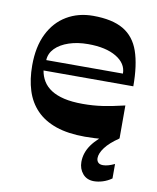

<svg xmlns="http://www.w3.org/2000/svg" viewBox="-80 -566 671 820"><g transform="rotate(10 256.0 -156.5)"><path d="M312.4 10.6Q238.8 10.6 186.7 -7.3Q134.7 -25.3 101.7 -59.3Q68.6 -93.3 53.3 -141.6Q37.9 -190 37.9 -250.7Q37.9 -331.6 65.9 -388.1Q93.9 -444.7 143.9 -474.3Q193.9 -504 258 -504Q341 -504 389.4 -475.7Q437.7 -447.4 458.2 -388.4Q478.7 -329.4 478.7 -237.3H89.4Q93.4 -212.4 105.9 -191.8Q118.4 -171.2 141.1 -156.4Q163.8 -141.7 197.7 -133.7Q231.7 -125.8 279 -125.8Q323.7 -125.8 364.9 -131.9Q406.1 -138.1 459.5 -150.8V-9Q424.5 1.3 391.5 6Q358.5 10.6 312.4 10.6ZM425.6 -283Q425.6 -326.9 380.3 -354.1Q335 -381.3 258 -381.3Q212 -381.3 174.9 -368.9Q137.7 -356.4 116 -334.3Q94.4 -312.2 93.1 -283ZM383 191.1Q352 191.1 334.1 169.9Q316.3 148.7 316.3 119Q316.3 79.3 341.3 44.1Q366.4 8.9 422.7 -31.1L459.5 -7.7Q419.1 19.6 400.3 45.1Q381.4 70.6 381.4 91Q381.4 102.3 388.1 109.6Q394.8 116.9 409.4 116.9Q420.4 116.9 433.3 113.1Q446.1 109.3 459.5 102.9V165.7Q440.8 178.8 420.9 184.9Q401 191.1 383 191.1Z"/></g></svg>

Font: Ojuju ExtraLight
Style: Regular
Weight: 200
Designer: Chisaokwu Joboson, Mirko Velimirovic
Foundry: Udi Foundry
Version: Version 1.000